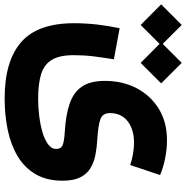

<svg xmlns="http://www.w3.org/2000/svg" viewBox="-54 -564 838 865"><g transform="rotate(90 365.5 -132.0)"><path d="M722.2 -433.6Q689.5 -447.8 647.7 -456.3Q606 -464.8 565.4 -464.8Q483.4 -464.8 423.3 -427.7Q363.3 -390.6 330.6 -327.4Q297.9 -264.2 297.9 -185.5Q297.9 -119.6 323.5 -81.8Q349.1 -43.9 400.1 -26.4Q451.2 -8.8 526.9 -4.4Q573.7 -1.5 589.1 6.1Q604.5 13.7 604.5 34.2Q604.5 55.7 583 71.3Q561.5 86.9 527.3 96.7Q493.2 106.4 453.9 111.1Q414.6 115.7 378.9 115.7Q310.5 115.7 267.1 102.1Q223.6 88.4 202.9 53.7Q182.1 19 182.1 -43.5Q182.1 -91.3 187.3 -133.1Q192.4 -174.8 200.7 -225.6L60.5 -251.5Q49.8 -199.7 43.9 -149.2Q38.1 -98.6 38.1 -45.9Q38.1 117.7 123.3 192.1Q208.5 266.6 377.4 266.6Q451.7 266.6 518.6 252.7Q585.4 238.8 637 208.3Q688.5 177.7 718 127.7Q747.6 77.6 747.6 5.9Q747.6 -43.5 732.7 -73.5Q717.8 -103.5 691.7 -119.6Q665.5 -135.7 631.8 -142.3Q598.1 -148.9 560.5 -150.9Q497.6 -154.8 470.2 -165Q442.9 -175.3 442.9 -208Q442.9 -243.2 460.2 -267.3Q477.5 -291.5 507.8 -304Q538.1 -316.4 576.2 -316.4Q600.6 -316.4 629.4 -311.3Q658.2 -306.2 676.8 -298.8ZM124 -438.5 216.8 -346.2 309.1 -438.5 216.8 -531.2ZM-46.9 -438.5 45.9 -346.2 138.2 -438.5 45.9 -531.2Z"/></g></svg>

Font: Estedad-FD-VF Thin
Style: Regular
Weight: 100
Designer: Amin Abedi
Version: Version 5.0